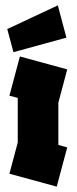

<svg xmlns="http://www.w3.org/2000/svg" viewBox="-20 -694 285 714"><path d="M191 0 15 -48 46 -164V-330L15 -338L54 -484L230 -436L197 -312V-155L230 -146ZM30 -500 7 -586 195 -674 227 -554Z"/></svg>

Font: Blaka
Style: Regular
Weight: 400
Designer: Mohamed Gaber
Foundry: Kief Type Foundry
Version: Version 1.003; ttfautohint (v1.8.4.7-5d5b)